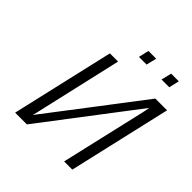

<svg xmlns="http://www.w3.org/2000/svg" viewBox="-226 -1052 1225 1225"><g transform="rotate(45 386.0 -440.0)"><path d="M404 -810 420 -880H490L473 -810ZM608 -810 625 -880H694L678 -810ZM97 0 257 -695H331L197 -110Q197 -109 196 -104.5Q195 -100 194 -97L187 -69Q228 -123 422.5 -377Q617 -631 666 -696H772L612 -1H538L673 -585Q675 -592 676 -601L681 -627L203 0Z"/></g></svg>

Font: Coval
Style: ExtraLight Italic
Weight: 200
Foundry: Context Ltd
Version: Version 001.000